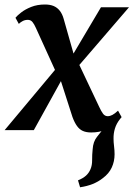

<svg xmlns="http://www.w3.org/2000/svg" viewBox="-47 -564 579 832"><path d="M300 247.5 291 217.5Q313 208.5 325.5 197.2Q338 186 345 169.5Q352.5 152.5 352.2 129.5Q352 106.5 354.5 83Q356.5 50 373.2 29.2Q390 8.5 403 -8.5L473 -48Q457.5 -28.5 451 -7Q444.5 14.5 445 37.5Q445 51.5 447.2 69.5Q449.5 87.5 449.5 104.5Q449.5 135.5 437.2 162Q425 188.5 398.5 208Q379 223.5 354.8 233.2Q330.5 243 300 247.5ZM348 10Q327 10 312.2 3.5Q297.5 -3 286.8 -17.8Q276 -32.5 267 -57L203 -256L237 -248.5L99.5 0H-27L218 -293L206.5 -227.5L108.5 -443Q101.5 -459 93.8 -468.5Q86 -478 73.5 -478Q61.5 -478 51.8 -473Q42 -468 34.5 -460.5L20 -487Q27.5 -496.5 44.8 -510Q62 -523.5 88.2 -534Q114.5 -544.5 148 -544.5Q170 -544.5 185.8 -537.8Q201.5 -531 212.2 -517.2Q223 -503.5 229 -482L282.5 -293.5L250.5 -296.5L390.5 -532.5H512L268.5 -249.5L281 -316L383 -100.5Q391.5 -82 399.5 -71.2Q407.5 -60.5 420 -60.5Q429.5 -60.5 440 -66Q450.5 -71.5 464.5 -84.5L480 -56.5Q471.5 -44.5 454.2 -29Q437 -13.5 410.8 -1.8Q384.5 10 348 10Z"/></svg>

Font: Merriweather 72pt SemiBold
Style: Italic
Weight: 600
Italic angle: -7.8°
Version: Version 2.101